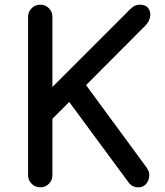

<svg xmlns="http://www.w3.org/2000/svg" viewBox="-20 -801 707 821"><path d="M152 0Q131 0 115.5 -15Q100 -30 100 -52V-729Q100 -751 115.5 -766Q131 -781 152 -781Q174 -781 189 -766Q204 -751 204 -729V-429L535 -760Q547 -772 557 -776.5Q567 -781 578 -781Q603 -781 614 -766Q625 -751 622 -730.5Q619 -710 603 -693L348 -437L608 -83Q620 -66 618 -46.5Q616 -27 604 -13.5Q592 0 572 0Q544 0 529 -22L276 -365L204 -293V-52Q204 -30 189 -15Q174 0 152 0Z"/></svg>

Font: Comfortaa
Style: Bold
Weight: 700
Designer: Johan Aakerlund
Foundry: Johan Aakerlund
Version: Version 3.104; ttfautohint (v1.8.1.43-b0c9)